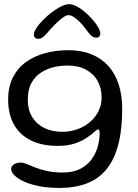

<svg xmlns="http://www.w3.org/2000/svg" viewBox="-20 -682 660 920"><path d="M265.5 218.5Q208 218.5 164.5 209.5Q121 200.5 92 186.5Q63 172.5 48.2 157Q33.5 141.5 33.5 128.5Q33.5 118.5 39.8 111.5Q46 104.5 56.2 100.8Q66.5 97 79.5 97Q92 97 109.5 104.5Q127 112 151.2 121.5Q175.5 131 208.5 138Q241.5 145 284.5 144.5Q332 144 365 127Q398 110 418.5 82Q439 54 448.2 21.2Q457.5 -11.5 457.5 -44.5Q457.5 -50 456.8 -53.8Q456 -57.5 454.5 -59.8Q453 -62 450.5 -62Q445 -62 432 -50Q419 -38 396.5 -22.5Q374 -7 340 5Q306 17 258.5 17Q179.5 17 126.5 -10Q73.5 -37 46.2 -86.5Q19 -136 19 -204.5Q19 -266.5 42 -311.5Q65 -356.5 105.2 -385.2Q145.5 -414 197.5 -427.8Q249.5 -441.5 307 -441.5Q369 -441.5 417.2 -422.2Q465.5 -403 498.5 -366.5Q531.5 -330 548.5 -278Q565.5 -226 565.5 -160.5Q565.5 -59.5 546.2 12.8Q527 85 489 130.5Q451 176 395 197.2Q339 218.5 265.5 218.5ZM279.5 -50.5Q317 -50.5 351 -62.8Q385 -75 411 -97Q437 -119 452 -149.5Q467 -180 467 -216Q467 -259 448 -293.5Q429 -328 392.5 -348Q356 -368 303.5 -368Q273 -368 239.8 -360.8Q206.5 -353.5 177.8 -335.2Q149 -317 131 -285Q113 -253 113 -203.5Q113 -157 133.5 -122.5Q154 -88 191.2 -69.2Q228.5 -50.5 279.5 -50.5ZM163 -496Q142.5 -496 142.5 -517Q142.5 -532 160.5 -556.2Q178.5 -580.5 206 -604.8Q233.5 -629 262.2 -645.5Q291 -662 311.5 -662Q331.5 -662 356.8 -646.2Q382 -630.5 405.8 -607Q429.5 -583.5 445 -560.2Q460.5 -537 460.5 -522.5Q460.5 -512.5 455.2 -507Q450 -501.5 441.5 -501.5Q427 -501.5 415.8 -512.5Q404.5 -523.5 387.5 -547.5Q376 -563 361.8 -577.2Q347.5 -591.5 333.2 -600.5Q319 -609.5 307.5 -609.5Q297.5 -609.5 282 -598.5Q266.5 -587.5 249.8 -571Q233 -554.5 218 -537.5Q199 -515 187.5 -505.5Q176 -496 163 -496Z"/></svg>

Font: Gluten Light
Style: Regular
Weight: 300
Designer: Tyler Finck
Foundry: Etcetera Type Company
Version: Version 1.300